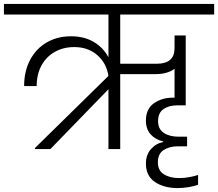

<svg xmlns="http://www.w3.org/2000/svg" viewBox="-49 -760 1112 979"><path d="M564 -686V-435H751Q841 -435 841 -515V-579H898V-223H856Q813 -223 785 -204Q757 -185 757 -142Q757 -102 786 -82.5Q815 -63 862 -63H905V-14H859Q815 -14 785.5 5Q756 24 756 68Q756 109 786.5 128.5Q817 148 865 148Q891 148 917.5 143Q944 138 961 132V182Q943 189 914 194Q885 199 857 199Q787 199 741 168Q695 137 695 74Q695 30 720 1Q745 -28 783 -36V-39Q743 -48 719 -75Q695 -102 695 -145Q695 -205 736 -233.5Q777 -262 831 -262Q833 -262 835 -262H841V-409Q804 -382 743 -382H564V0H504V-305L208 0H129V-5L504 -373Q494 -438 447 -479Q400 -520 330 -520Q274 -520 230.5 -495.5Q187 -471 162.5 -426Q138 -381 138 -321H74Q74 -397 104.5 -454.5Q135 -512 189 -543.5Q243 -575 313 -575Q380 -575 428.5 -546.5Q477 -518 504 -468V-686H-29V-740H1043V-686Z"/></svg>

Font: Fz Poppins Light
Style: Regular
Weight: 300
Designer: Ninad Kale (Devanagari), Jonny Pinhorn (Latin)
Foundry: Indian Type Foundry
Version: Vit hóa bi Vntype.Com & FontZin.Com